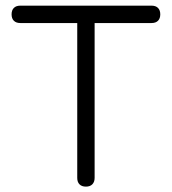

<svg xmlns="http://www.w3.org/2000/svg" viewBox="-20 -676 623 696"><path d="M291.5 0.5Q276.5 0.5 268.2 -7.8Q260 -16 260 -31V-592.5H53.5Q38.5 -592.5 30.2 -600.8Q22 -609 22 -624Q22 -639 30.2 -647.2Q38.5 -655.5 53.5 -655.5H529.5Q544.5 -655.5 552.8 -647.2Q561 -639 561 -624Q561 -609 552.8 -600.8Q544.5 -592.5 529.5 -592.5H323V-31Q323 -16.5 314.8 -8Q306.5 0.5 291.5 0.5Z"/></svg>

Font: Jura Light Medium
Style: Regular
Weight: 500
Version: Version 5.106